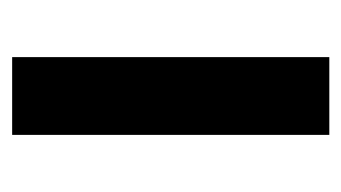

<svg xmlns="http://www.w3.org/2000/svg" viewBox="-143 -419 562 316"><g transform="rotate(90 138.0 -261.0)"><path d="M202 0V-522H74V0Z"/></g></svg>

Font: IBM Plex Thai Looped SemiBold
Style: Regular
Weight: 600
Designer: Mike Abbink, Paul van der Laan, Pieter van Rosmalen, Ben Mitchell, Mark Frömberg
Foundry: Bold Monday
Version: Version 1.0